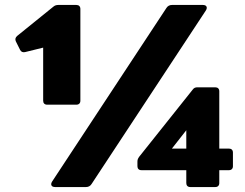

<svg xmlns="http://www.w3.org/2000/svg" viewBox="-20 -754 988 774"><path d="M288 -332C298 -332 304 -338 304 -348V-718C304 -728 298 -734 288 -734H215C207 -734 201 -732 195 -727L49 -609C42 -603 40 -595 44 -587L61 -553C65 -545 72 -542 81 -544L154 -562V-348C154 -338 160 -332 170 -332ZM327 0C336 0 344 -4 349 -12L810 -712C818 -725 812 -734 798 -734H673C664 -734 656 -730 651 -722L190 -22C182 -9 188 0 202 0ZM848 0C858 0 864 -6 864 -16V-68H903C913 -68 919 -74 919 -84V-139C919 -149 913 -155 903 -155H864V-386C864 -396 858 -402 848 -402H776C768 -402 762 -400 757 -393L541 -122C536 -115 534 -110 534 -102V-84C534 -74 540 -68 550 -68H731V-16C731 -6 737 0 747 0ZM673 -155 731 -229V-155Z"/></svg>

Font: LINE Seed Sans TH Heavy
Style: Regular
Weight: 900
Designer: Dalton Maag Ltd | Thai characters by Cadson Demak Co.,Ltd.
Foundry: Dalton Maag Ltd
Version: Version 1.003